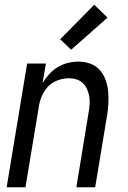

<svg xmlns="http://www.w3.org/2000/svg" viewBox="-20 -787 540 807"><path d="M8 0 94 -520H173L159 -438Q171 -458 187 -475.5Q203 -493 223 -505Q243 -517 265.5 -522.5Q288 -528 310 -528Q336 -528 359.5 -519.5Q383 -511 399 -493Q415 -475 423.5 -452Q432 -429 434.5 -404Q437 -379 435.5 -353Q434 -327 430 -301L380 0H301L352 -312Q355 -329 356.5 -346Q358 -363 355.5 -379.5Q353 -396 346.5 -411Q340 -426 329 -437Q318 -448 302 -453Q286 -458 269 -458Q246 -458 222.5 -449.5Q199 -441 182 -423Q165 -405 155.5 -382.5Q146 -360 143 -337L87 0ZM279 -578 233 -622 376 -767 432 -713Z"/></svg>

Font: Iosevka Curly
Style: Italic
Weight: 400
Italic angle: -9°
Monospace: yes
Designer: Belleve Invis
Foundry: Belleve Invis
Version: Version 22.1.2; ttfautohint (v1.8.4)